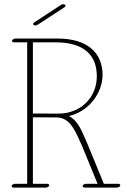

<svg xmlns="http://www.w3.org/2000/svg" viewBox="-20 -854 603 883"><path d="M142.3 -736.8C145.8 -736.8 149.7 -737.8 153.1 -740.2L276.1 -820.3C279.5 -822.8 281.5 -825.7 281.5 -828.1C281.5 -832.5 276.1 -834.5 271.2 -834.5C267.8 -834.5 263.4 -833.5 260.5 -831.5L137.5 -751C134 -748.5 132.1 -746.1 132.1 -743.7C132.1 -739.3 137.5 -736.8 142.3 -736.8ZM131.3 -659.2H237.3C363.8 -659.2 425.3 -601.6 425.3 -503.9C425.3 -401.9 346.7 -331.5 250 -331.5H249L131.3 -332ZM533.2 -2C533.2 -5.9 528.8 -8.8 522.9 -8.8H457.5L382.8 -190.9C359.4 -241.7 343.3 -296.9 296.9 -320.3C370.6 -337.9 419.4 -391.6 439.9 -446.8C447.3 -466.8 451.7 -487.8 451.7 -507.8C451.7 -609.9 384.8 -676.8 243.7 -676.8H51.8C44.9 -676.8 37.6 -672.9 35.6 -668C33.7 -663.1 38.6 -659.2 45.4 -659.2H105V-8.8H49.8C43 -8.8 33.7 -4.4 33.7 2.4C33.7 6.3 37.6 8.8 43.5 8.8H189.9C196.8 8.8 204.1 4.9 206.1 0C208 -4.9 203.1 -8.8 196.3 -8.8H131.3V-314.5L242.2 -314C304.7 -311.5 326.2 -251 357.4 -182.6L428.7 -8.8H376.5C369.6 -8.8 362.3 -4.9 360.4 0C358.4 4.9 363.3 8.8 370.1 8.8H516.6C523.4 8.8 533.2 4.4 533.2 -2Z"/></svg>

Font: WireWyrm
Style: Light
Weight: 200
Version: Version 001.000